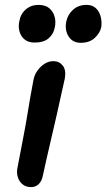

<svg xmlns="http://www.w3.org/2000/svg" viewBox="-20 -754 435 785"><path d="M121 -580Q97 -580 81.5 -592Q66 -604 60 -624.5Q54 -645 59 -667Q64 -697 85.5 -715.5Q107 -734 137 -734Q166 -734 182 -720Q198 -706 203.5 -685Q209 -664 204 -642Q199 -615 179 -597.5Q159 -580 121 -580ZM310 -579Q277 -579 260.5 -605Q244 -631 251 -666Q257 -695 279 -714.5Q301 -734 334 -734Q358 -734 372.5 -720Q387 -706 392 -684.5Q397 -663 394 -643Q389 -619 367.5 -599Q346 -579 310 -579ZM107 11Q86 11 72 -0.5Q58 -12 52.5 -31Q47 -50 52 -71Q66 -145 76 -196.5Q86 -248 92 -286Q98 -324 104 -357.5Q110 -391 117 -428Q121 -449 134 -466.5Q147 -484 163.5 -494Q180 -504 198 -504Q222 -504 236.5 -486Q251 -468 245 -433Q240 -412 231.5 -372.5Q223 -333 212 -284.5Q201 -236 189.5 -187.5Q178 -139 169 -98.5Q160 -58 155 -35Q151 -14 138.5 -1.5Q126 11 107 11Z"/></svg>

Font: Shantell Sans Medium
Style: Italic
Weight: 500
Italic angle: -11°
Designer: Stephen Nixon, Anya Danilova, Shantell Martin
Foundry: Arrow Type
Version: Version 1.011;[c5ecc13dd]